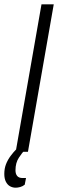

<svg xmlns="http://www.w3.org/2000/svg" viewBox="-54 -706 270 893"><path d="M19 0 139 -686H196L76 0ZM19 167Q5 167 -7 160.5Q-19 154 -26.5 139.5Q-34 125 -34 103Q-34 78 -26 57.5Q-18 37 -4.5 19Q9 1 22 -12H62L61 -8Q50 3 34 27Q18 51 18 86Q18 103 26 112.5Q34 122 51 122H67L61 153Q51 161 39.5 164Q28 167 19 167Z"/></svg>

Font: Archivo ExtraCondensed ExtraLight
Style: Italic
Weight: 250
Width: 2
Italic angle: -10°
Designer: Hector Gatti
Foundry: Omnibus-Type
Version: Version 2.001